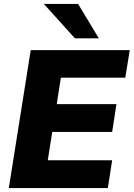

<svg xmlns="http://www.w3.org/2000/svg" viewBox="-20 -961 683 981"><path d="M25 0 137 -705H643L620 -564H291L270 -429H575L553 -287H247L224 -142H553L531 0ZM363 -765 204 -941H379L485 -765Z"/></svg>

Font: Mulish Black
Style: Italic
Weight: 900
Italic angle: -9°
Designer: Vernon Adams
Foundry: Vernon Adams
Version: Version 3.603; ttfautohint (v1.8.3)